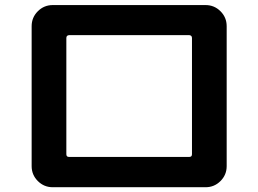

<svg xmlns="http://www.w3.org/2000/svg" viewBox="-20 -747 1040 773"><path d="M247.1 -593.8V-126Q247.1 -115.2 257.8 -115.2H742.2Q752.9 -115.2 752.9 -126V-593.8Q752.9 -604.5 742.2 -605.5H257.8Q247.1 -604.5 247.1 -593.8ZM192.4 6.8Q157.2 6.8 132.3 -18.1Q107.4 -43 107.4 -78.1V-641.6Q107.4 -676.8 132.3 -701.7Q157.2 -726.6 192.4 -726.6H807.6Q842.8 -726.6 867.7 -701.7Q892.6 -676.8 892.6 -641.6V-78.1Q892.6 -43 867.7 -18.1Q842.8 6.8 807.6 6.8H247.1Z"/></svg>

Font: Rounded-X Mgen+ 1m bold
Style: Bold
Weight: 700
Designer: [Source Han Sans]
Ryoko NISHIZUKA  (kana & ideographs); Paul D. Hunt (Latin, Greek & Cyrillic); Wenlong ZHANG  (bopomofo
Version: Version 1.059.20150602